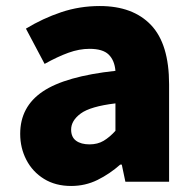

<svg xmlns="http://www.w3.org/2000/svg" viewBox="-20 -603 646 637"><path d="M216 14Q164 14 126 -9.5Q88 -33 67.5 -72.5Q47 -112 47 -159Q47 -249 122 -299.5Q197 -350 363 -368Q360 -403 340.5 -422Q321 -441 277 -441Q243 -441 207 -428Q171 -415 128 -391L66 -508Q122 -542 183 -562.5Q244 -583 311 -583Q421 -583 481 -520Q541 -457 541 -323V0H396L384 -57H379Q344 -26 303.5 -6Q263 14 216 14ZM277 -124Q304 -124 324 -136Q344 -148 363 -169V-260Q280 -250 248 -226.5Q216 -203 216 -173Q216 -148 232.5 -136Q249 -124 277 -124Z"/></svg>

Font: Source Han Sans TC Heavy
Style: Regular
Weight: 900
Designer: Ryoko NISHIZUKA Ë•øÂ°öÊ∂ºÂ≠ê (kana, bopomofo & ideographs); Paul D. Hunt (Latin, Greek & Cyrillic); Sandoll Communicatio
Foundry: Adobe
Version: Version 2.004;hotconv 1.0.118;makeotfexe 2.5.65603